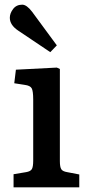

<svg xmlns="http://www.w3.org/2000/svg" viewBox="-20 -801 383 821"><path d="M38 0V-56L92 -65Q110 -68 116 -77.5Q122 -87 122 -115V-375Q122 -412 115.5 -423.5Q109 -435 86 -438L41 -445L48 -503L223 -512L236 -506V-112Q236 -87 242 -77.5Q248 -68 267 -65L319 -55V0ZM195 -578 58 -670Q22 -694 22 -725Q22 -744 36 -762.5Q50 -781 75 -781Q94 -781 117 -751L223 -607Z"/></svg>

Font: Literata Medium
Style: Regular
Weight: 500
Designer: Latin by Veronika Burian and Jose Scaglione. Greek by Irene Vlachou. Cyrillic by Vera Evstafieva.
Foundry: TypeTogether
Version: Version 3.103; ttfautohint (v1.8.4.7-5d5b);gftools[0.9.29]